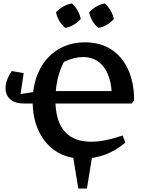

<svg xmlns="http://www.w3.org/2000/svg" viewBox="-20 -907 830 1111"><path d="M119 -308Q68 -308 40 -332Q12 -356 12 -397Q12 -442 48 -496L117 -484L99 -363L172 -374Q182 -461 222 -526Q262 -591 326 -626.5Q390 -662 472 -662Q560 -662 623.5 -621Q687 -580 721.5 -504.5Q756 -429 756 -326L742 -308H301Q311 -87 508 -87Q584 -87 690 -123L705 -82Q654 -37 590 -13Q526 11 458 11Q373 11 309 -28.5Q245 -68 208.5 -139.5Q172 -211 169 -308ZM461 -577Q408 -577 350 -549Q311 -475 303 -380H626Q618 -476 574.5 -526.5Q531 -577 461 -577ZM396 -887Q416 -869 429.5 -845.5Q443 -822 447 -797Q430 -778 406 -763.5Q382 -749 357 -746Q338 -762 323.5 -786Q309 -810 304 -836Q322 -855 346 -869Q370 -883 396 -887ZM587 -887Q606 -869 620 -845.5Q634 -822 639 -797Q622 -778 598 -763.5Q574 -749 549 -746Q507 -780 496 -836Q514 -855 537.5 -869Q561 -883 587 -887ZM433 184 399 -25H517L483 184Z"/></svg>

Font: Piazzolla SC SemiBold
Style: Regular
Weight: 600
Designer: Juan Pablo del Peral
Foundry: Huerta Tipografica
Version: Version 1.330